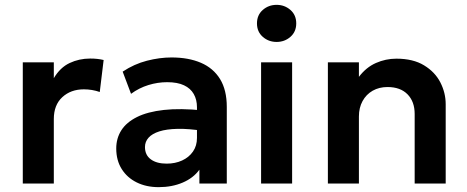

<svg xmlns="http://www.w3.org/2000/svg" viewBox="-20 -757 1927 792"><path d="M74 0V-500H202V-434.5Q228 -478.5 267.2 -497Q306.5 -515.5 352 -515.5Q368 -515.5 381.5 -514Q395 -512.5 407.5 -509.5L391.5 -377.5Q376 -383 359.2 -385.8Q342.5 -388.5 326 -388.5Q272 -388.5 237 -356.2Q202 -324 202 -266V0Z M634.5 15Q583.5 15 544 -4.5Q504.5 -24 482 -59.8Q459.5 -95.5 459.5 -144.5Q459.5 -186.5 480.5 -219.5Q501.5 -252.5 545 -274.2Q588.5 -296 656.2 -303.5Q724 -311 817 -301.5L819 -217Q758 -226.5 712.5 -225.5Q667 -224.5 637.2 -215Q607.5 -205.5 592.8 -189Q578 -172.5 578 -150.5Q578 -117.5 602 -99.8Q626 -82 667.5 -82Q703 -82 731.2 -95Q759.5 -108 776 -131.8Q792.5 -155.5 792.5 -188V-314.5Q792.5 -346 779.2 -369.2Q766 -392.5 739 -405.2Q712 -418 669.5 -418Q630.5 -418 592.2 -406.2Q554 -394.5 520.5 -370L486 -461.5Q533.5 -493 586 -506.5Q638.5 -520 687.5 -520Q757.5 -520 808.8 -498Q860 -476 887.8 -430.8Q915.5 -385.5 915.5 -316V0H802.5V-57Q777.5 -22.5 733.5 -3.8Q689.5 15 634.5 15Z M1057 0V-500H1185V0ZM1121 -584Q1088 -584 1064 -605Q1040 -626 1040 -660.5Q1040 -695 1064 -716Q1088 -737 1121 -737Q1154 -737 1178 -716Q1202 -695 1202 -660.5Q1202 -626 1178 -605Q1154 -584 1121 -584Z M1332.5 0V-500H1460.5V-440Q1490.5 -479.5 1530.8 -497.2Q1571 -515 1615 -515Q1684 -515 1729.2 -487.5Q1774.5 -460 1796.5 -417Q1818.5 -374 1818.5 -327V0H1690.5V-287Q1690.5 -338 1661 -368Q1631.5 -398 1578.5 -398Q1544 -398 1517.2 -382.8Q1490.5 -367.5 1475.5 -340Q1460.5 -312.5 1460.5 -276.5V0Z"/></svg>

Font: Geologica Thin Roman Medium
Style: Regular
Weight: 500
Version: Version 1.010;gftools[0.9.28]